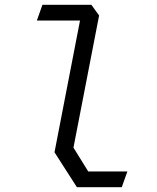

<svg xmlns="http://www.w3.org/2000/svg" viewBox="-20 -785 660 805"><path d="M302.5 0H490.5L514 -66H350L288 -166L395.5 -720L363 -765H158L134.5 -699H315.5L208.5 -146.5Z"/></svg>

Font: Monaspace Krypton Light
Style: Italic
Weight: 300
Italic angle: -11°
Designer: Riley Cran & the Lettermatic Team
Foundry: Lettermatic
Version: Version 1.101 (Monaspace Krypton)